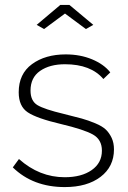

<svg xmlns="http://www.w3.org/2000/svg" viewBox="-20 -750 521 780"><path d="M159 -632 129 -649 225 -730H262L359 -649L329 -632L244 -695ZM243 10Q114 10 32 -70L57 -104Q140 -30 243 -30Q311 -30 352.5 -59Q394 -88 394 -138Q394 -183 357.5 -203.5Q321 -224 228 -246Q130 -269 93 -293.5Q56 -318 56 -375Q56 -450 110 -489.5Q164 -529 247 -529Q306 -529 354 -509Q402 -489 428 -456L400 -429Q349 -489 244 -489Q182 -489 143 -462Q104 -435 104 -382Q104 -340 132 -323Q160 -306 240 -287Q285 -276 312 -268.5Q339 -261 367.5 -249Q396 -237 410 -223.5Q424 -210 433.5 -190Q443 -170 443 -143Q443 -73 388.5 -31.5Q334 10 243 10Z"/></svg>

Font: Raleway
Style: Light
Weight: 300
Designer: Matt McInerney, Pablo Impallari, Rodrigo Fuenzalida
Foundry: Matt McInerney, Pablo Impallari, Rodrigo Fuenzalida
Version: Version 3.000